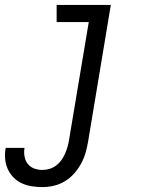

<svg xmlns="http://www.w3.org/2000/svg" viewBox="-68 -550 588 783"><path d="M105 213Q83 213 61 209.5Q39 206 20 197Q1 188 -13.5 173Q-28 158 -36.5 139Q-45 120 -47 98Q-49 76 -45 54Q-45 54 -45 53.5Q-45 53 -45 53H32Q32 53 32 53Q32 53 32 53Q29 70 32 87.5Q35 105 45 118Q55 131 71 137Q87 143 105 143Q120 143 134.5 138.5Q149 134 161.5 124.5Q174 115 183 102Q192 89 198 75Q204 61 208 46.5Q212 32 214 18L294 -460H163V-530H384L291 29Q287 52 280.5 74.5Q274 97 262 118.5Q250 140 233.5 158.5Q217 177 196 189.5Q175 202 151.5 207.5Q128 213 105 213Z"/></svg>

Font: Iosevka Curly Oblique
Style: Regular
Weight: 400
Italic angle: -9°
Monospace: yes
Designer: Belleve Invis
Foundry: Belleve Invis
Version: Version 11.1.0; ttfautohint (v1.8.3)